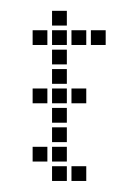

<svg xmlns="http://www.w3.org/2000/svg" viewBox="-20 -337 219 353"><path d="M75.7 -31.4V-4.3H102.9V-31.4ZM75.7 -67.1V-40H102.9V-67.1ZM75.7 -102.9V-75.7H102.9V-102.9ZM75.7 -138.6V-111.4H102.9V-138.6ZM75.7 -174.3V-147.1H102.9V-174.3ZM75.7 -210V-182.9H102.9V-210ZM75.7 -245.7V-218.6H102.9V-245.7ZM75.7 -281.4V-254.3H102.9V-281.4ZM111.4 -281.4V-254.3H138.6V-281.4ZM75.7 -317.1V-290H102.9V-317.1ZM40 -281.4V-254.3H67.1V-281.4ZM40 -174.3V-147.1H67.1V-174.3ZM147.1 -281.4V-254.3H174.3V-281.4ZM40 -67.1V-40H67.1V-67.1ZM111.4 -31.4V-4.3H138.6V-31.4ZM111.4 -174.3V-147.1H138.6V-174.3Z"/></svg>

Font: Gossip Low Square
Style: Regular
Weight: 400
Width: 3
Designer: Deborah Khodanovich
Version: Version 1.001;Glyphs 3.3.1 (3343)